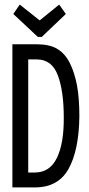

<svg xmlns="http://www.w3.org/2000/svg" viewBox="-20 -816 390 837"><path d="M34 1V-623H140Q196 -623 229.5 -603Q263 -583 284 -542Q305 -500 315.5 -444.5Q326 -389 326 -308Q324 -161 279 -80Q234 1 132 1ZM103 -64H132Q197 -64 228 -127.5Q259 -191 258 -304Q258 -419 232 -488Q206 -557 140 -557H103ZM238 -796 267 -755 162 -655H145L38 -755L66 -796L153 -727Z"/></svg>

Font: Inconsolata ExtraCondensed Medium
Style: Regular
Weight: 500
Width: 2
Monospace: yes
Designer: Raph Levien, Cyreal, Brenton Simpson
Foundry: Raph Levien, Cyreal, Google
Version: Version 3.001; ttfautohint (v1.8.2.53-6de2)